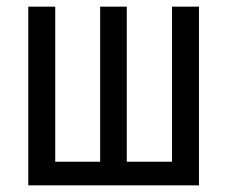

<svg xmlns="http://www.w3.org/2000/svg" viewBox="-20 -557 683 577"><path d="M578 -537H497V-71H361V-537H281V-71H146V-537H65V0H578Z"/></svg>

Font: Noto Sans UI Condensed
Style: Regular
Weight: 400
Width: 3
Designer: Monotype Design Team
Foundry: Monotype Imaging Inc.
Version: Version 1.901